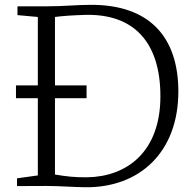

<svg xmlns="http://www.w3.org/2000/svg" viewBox="-20 -785 818 810"><path d="M51.8 0C81.5 0 146.5 -0.5 176.3 -0.5C229 -0.5 290.5 4.4 337.9 4.9C568.8 8.3 732.4 -143.1 732.4 -398.9C732.4 -629.4 609.9 -765.6 362.8 -764.6C302.2 -764.6 251 -758.3 175.3 -758.3H53.7V-721.2L139.6 -713.4V-424.8H47.4V-370.6H139.6V-44.9L51.8 -32.7ZM211.9 -48.8V-370.6H345.2V-424.8H211.9V-713.4C243.7 -717.8 288.6 -720.7 340.8 -722.2C541 -727.1 656.7 -610.8 656.7 -378.9C656.7 -143.6 514.6 -39.6 348.1 -37.1C297.9 -36.1 256.8 -41 211.9 -48.8Z"/></svg>

Font: Merriweather
Style: Light
Weight: 250
Designer: Eben Sorkin ( eben@eyebytes.com )
Foundry: Sorkin Type Co.
Version: Version 1.003